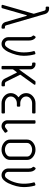

<svg xmlns="http://www.w3.org/2000/svg" viewBox="926 -1602 676 2569"><g transform="rotate(90 1264.5 -318.0)"><path d="M164.1 -429.2V-433.6L122.6 -575.2Q120.6 -581.5 114.5 -586.2Q108.4 -590.8 100.6 -590.8H82.5Q68.8 -590.8 68.8 -605.5V-622.6Q68.8 -636.2 82.5 -636.2H100.6Q124 -636.2 141.8 -622.3Q159.7 -608.4 166 -587.9L319.3 -62.5Q320.3 -55.2 326.7 -50.3Q333 -45.4 341.3 -45.4H350.1Q363.8 -45.4 363.8 -31.7V-13.7Q363.8 0 350.1 0H341.3Q317.4 0 299.8 -14.4Q282.2 -28.8 275.9 -49.8L192.4 -335Q190.9 -338.9 188 -338.9Q185.1 -338.9 184.1 -335L90.8 -10.7Q88.4 0 78.1 0H60.1Q45.4 0 45.4 -11.7Q45.4 -13.2 46.4 -18.1Z M522.9 -90.8Q522.9 -70.8 536.1 -58.1Q549.3 -45.4 568.4 -45.4Q590.3 -45.4 605.5 -63.5Q638.7 -102.5 660.2 -167.2Q681.6 -231.9 681.6 -295.9Q681.6 -374.5 664.6 -429.2Q660.2 -441.9 672.9 -446.3L689.9 -452.6Q704.6 -455.6 708 -442.9Q727.1 -374 727.1 -295.9Q727.1 -202.1 673.8 -87.9Q658.7 -56.2 633.8 -29.8Q605.5 0 568.4 0Q530.8 0 504.2 -26.6Q477.5 -53.2 477.5 -90.8V-363.8Q477.5 -393.1 468.8 -405.8Q467.3 -407.7 463.4 -412.1Q459.5 -416.5 457.3 -420.2Q455.1 -423.8 455.1 -427.2Q455.1 -430.7 457.5 -434.6L466.8 -449.2Q471.2 -456.5 478 -456.5Q483.4 -456.5 486.8 -453.6Q522.9 -427.2 522.9 -363.8Z M840.8 -454.6Q866.7 -454.6 887.5 -435.1Q908.2 -415.5 908.2 -390.1V-243.2Q908.2 -239.7 910.6 -238.8Q913.1 -237.8 915.5 -241.2L1064.9 -449.2Q1070.3 -454.6 1076.2 -454.6H1097.7Q1114.7 -454.6 1114.7 -445.3Q1114.7 -439.5 1109.4 -432.1L982.4 -254.9Q979 -251.5 981.4 -246.1L1073.2 -62.5Q1082 -45.4 1101.6 -45.4H1122.1Q1135.7 -45.4 1135.7 -31.7V-13.7Q1135.7 0 1122.1 0H1101.6Q1054.2 0 1033.2 -42.5L952.6 -203.1Q948.7 -208 945.3 -203.1L909.2 -154.3Q908.2 -151.4 908.2 -148.9V-13.7Q908.2 0 894.5 0H876.5Q862.8 0 862.8 -13.7V-390.1Q862.8 -409.2 840.8 -409.2H831.1Q817.4 -409.2 817.4 -422.9V-440.9Q817.4 -454.6 831.1 -454.6Z M1271.5 -329.6Q1271.5 -295.4 1298.3 -272.9Q1325.2 -250.5 1362.3 -250.5H1394Q1407.7 -250.5 1407.7 -235.8V-218.8Q1407.7 -205.1 1394 -205.1H1362.3Q1326.2 -205.1 1298.8 -181.6Q1271.5 -158.2 1271.5 -124.5Q1271.5 -90.3 1298.8 -67.9Q1326.2 -45.4 1362.3 -45.4H1484.9Q1499 -45.4 1499 -31.7V-13.7Q1499 0 1484.9 0H1362.3Q1307.1 0 1266.6 -36.1Q1226.1 -72.3 1226.1 -124.5Q1226.1 -154.3 1240.2 -180.2Q1254.4 -206.1 1278.8 -224.1Q1280.3 -225.1 1281 -225.8Q1281.7 -226.6 1281.7 -227.3Q1281.7 -228 1281 -228.8Q1280.3 -229.5 1278.8 -230.5Q1226.1 -269 1226.1 -329.6Q1226.1 -381.3 1266.8 -418Q1307.6 -454.6 1362.3 -454.6H1484.9Q1499 -454.6 1499 -440.9V-422.9Q1499 -409.2 1484.9 -409.2H1362.3Q1326.2 -409.2 1298.8 -386.5Q1271.5 -363.8 1271.5 -329.6Z M1668.5 0Q1635.7 0 1612.5 -23.2Q1589.4 -46.4 1589.4 -79.1V-440.9Q1589.4 -454.6 1603 -454.6H1621.1Q1634.8 -454.6 1634.8 -440.9V-79.1Q1634.8 -65.4 1645 -55.4Q1655.3 -45.4 1668.5 -45.4Q1679.7 -45.4 1689 -51.8L1723.6 -78.1Q1735.8 -86.9 1743.7 -75.2L1753.4 -61.5Q1756.8 -56.6 1756.8 -51.8Q1756.8 -45.4 1751 -41L1717.3 -17.1Q1694.8 0 1668.5 0Z M1983.9 -454.6Q2037.6 -454.6 2079.1 -421.9Q2120.6 -389.2 2120.6 -341.3V-114.3Q2120.6 -65.9 2078.9 -33Q2037.1 0 1983.9 0Q1930.2 0 1888.9 -33Q1847.7 -65.9 1847.7 -114.3V-341.3Q1847.7 -389.6 1888.7 -422.1Q1929.7 -454.6 1983.9 -454.6ZM1983.9 -45.4Q2019 -45.4 2047.1 -64.5Q2075.2 -83.5 2075.2 -114.3V-341.3Q2075.2 -371.1 2046.9 -390.1Q2018.6 -409.2 1983.9 -409.2Q1948.7 -409.2 1920.9 -390.1Q1893.1 -371.1 1893.1 -341.3V-114.3Q1893.1 -83.5 1920.7 -64.5Q1948.2 -45.4 1983.9 -45.4Z M2279.8 -90.8Q2279.8 -70.8 2293 -58.1Q2306.2 -45.4 2325.2 -45.4Q2347.2 -45.4 2362.3 -63.5Q2395.5 -102.5 2417 -167.2Q2438.5 -231.9 2438.5 -295.9Q2438.5 -374.5 2421.4 -429.2Q2417 -441.9 2429.7 -446.3L2446.8 -452.6Q2461.4 -455.6 2464.8 -442.9Q2483.9 -374 2483.9 -295.9Q2483.9 -202.1 2430.7 -87.9Q2415.5 -56.2 2390.6 -29.8Q2362.3 0 2325.2 0Q2287.6 0 2261 -26.6Q2234.4 -53.2 2234.4 -90.8V-363.8Q2234.4 -393.1 2225.6 -405.8Q2224.1 -407.7 2220.2 -412.1Q2216.3 -416.5 2214.1 -420.2Q2211.9 -423.8 2211.9 -427.2Q2211.9 -430.7 2214.4 -434.6L2223.6 -449.2Q2228 -456.5 2234.9 -456.5Q2240.2 -456.5 2243.7 -453.6Q2279.8 -427.2 2279.8 -363.8Z"/></g></svg>

Font: GOSTRUS
Style: type A
Weight: 200
Designer: Юрий и Татьяна Кривогуз
Version: Version 01.0